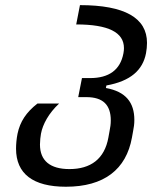

<svg xmlns="http://www.w3.org/2000/svg" viewBox="-20 -521 642 748"><path d="M236.8 206.5C385.3 206.5 471.7 139.2 494.1 14.6L498.5 -9.8C501.5 -25.4 503.4 -37.1 503.4 -53.7C503.4 -121.6 470.2 -164.1 392.6 -178.2L394.5 -188C489.3 -205.1 536.1 -248 548.8 -313.5C551.3 -326.2 552.7 -341.3 552.7 -354C552.7 -451.2 465.8 -501 291.5 -501L276.9 -425.8C402.3 -425.8 462.9 -395 462.9 -333.5C462.9 -328.1 462.4 -320.8 460.9 -313.5C448.7 -248 403.8 -216.8 331.1 -216.8H299.3L284.7 -142.6H316.4C380.9 -142.6 411.6 -112.8 411.6 -51.8C411.6 -36.6 409.7 -25.4 406.7 -9.8L402.3 14.6C387.2 98.6 333 137.7 250.5 137.7C175.8 137.7 135.7 105.5 135.7 42C135.7 27.8 137.7 10.3 139.6 0C146.5 -37.1 169.9 -80.1 210.4 -117.7H126C82 -83.5 58.1 -46.9 48.3 0C44.4 19 42.5 41 42.5 58.1C42.5 155.8 108.4 206.5 236.8 206.5Z"/></svg>

Font: Hack
Style: Oblique
Weight: 400
Italic angle: -12°
Monospace: yes
Designer: Christopher Simpkins
Foundry: Christopher Simpkins
Version: Version 2.010